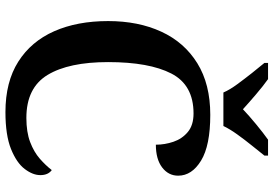

<svg xmlns="http://www.w3.org/2000/svg" viewBox="-166 -804 981 688"><g transform="rotate(90 324.0 -460.5)"><path d="M382 10Q274 10 201.5 -36Q129 -82 92.5 -164.5Q56 -247 56 -358Q56 -466 94 -548.5Q132 -631 207 -677.5Q282 -724 392 -724Q502 -724 556 -691Q610 -658 610 -609Q610 -574 580.5 -551.5Q551 -529 499 -529Q499 -561 488.5 -592Q478 -623 453.5 -643.5Q429 -664 387 -664Q285 -664 244 -584.5Q203 -505 203 -358Q203 -217 249 -141Q295 -65 403 -65Q454 -65 489.5 -78.5Q525 -92 549 -113Q573 -134 590 -156Q608 -143 608 -115Q608 -88 586 -59Q564 -30 514.5 -10Q465 10 382 10ZM312 -771Q302 -794 282.5 -820.5Q263 -847 242.5 -873Q222 -899 206 -918V-931H264Q288 -914 318.5 -888Q349 -862 372 -841Q394 -862 425.5 -888Q457 -914 481 -931H538V-918Q523 -899 502 -873Q481 -847 462 -820.5Q443 -794 432 -771Z"/></g></svg>

Font: Noto Serif Myanmar SemiBold
Style: Regular
Weight: 600
Designer: Ben Mitchell and the Monotype Design Team
Foundry: Monotype Imaging Inc.
Version: Version 2.106; ttfautohint (v1.8.4.7-5d5b)